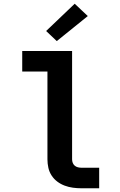

<svg xmlns="http://www.w3.org/2000/svg" viewBox="-20 -1008 640 1028"><path d="M415 0Q393 0 370.5 -3Q348 -6 326.5 -14Q305 -22 287 -35.5Q269 -49 256.5 -68Q244 -87 239 -109.5Q234 -132 234 -155V-625H99V-735H366V-155Q366 -145 369.5 -136Q373 -127 380 -121Q387 -115 396.5 -112.5Q406 -110 415 -110H511V0ZM284 -788 227 -842 380 -988 450 -922Z"/></svg>

Font: Iosevka SS04 XBd Ex
Style: Regular
Weight: 800
Width: 7
Monospace: yes
Designer: Belleve Invis
Foundry: Belleve Invis
Version: Version 19.0.0; ttfautohint (v1.8.4)